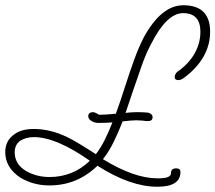

<svg xmlns="http://www.w3.org/2000/svg" viewBox="-21 -671 820 731"><path d="M355 -203Q339 -203 327 -210.5Q315 -218 315 -228Q315 -244 334 -244Q338 -244 348 -239Q355 -234 357 -234Q368 -234 383.5 -235Q399 -236 420 -238Q429 -263 438 -289Q447 -315 455 -341Q472 -394 489.5 -442.5Q507 -491 526 -528Q593 -651 677 -651Q779 -651 779 -550Q779 -499 753 -454Q727 -409 677 -373Q667 -366 658 -366Q644 -366 644 -378Q644 -387 653 -397Q696 -426 719 -466Q742 -506 742 -550Q742 -621 676 -621Q614 -621 555 -505Q535 -468 518 -419.5Q501 -371 484 -321Q477 -301 470.5 -281Q464 -261 457 -241Q472 -243 483.5 -243.5Q495 -244 503 -244Q514 -244 524 -243.5Q534 -243 544 -242Q560 -237 560 -225Q560 -210 542 -210Q538 -210 532 -210.5Q526 -211 520 -212Q513 -212 508 -212.5Q503 -213 500 -213Q481 -213 446 -209Q430 -168 412 -131Q394 -94 371 -65Q489 8 579 8Q607 8 618.5 3Q630 -2 630 -12Q630 -30 650 -30Q666 -30 666 -16Q666 40 578 40Q475 40 350 -40Q273 35 167 35Q106 35 56 5Q-1 -33 -1 -92Q-1 -136 34 -160Q61 -180 108 -180Q170 -180 235 -149Q252 -141 281 -123.5Q310 -106 344 -84Q362 -107 377.5 -138Q393 -169 407 -205Q393 -204 380 -203.5Q367 -203 355 -203ZM167 3Q257 3 321 -59Q193 -149 108 -149Q78 -149 56 -135Q35 -120 35 -91Q35 -46 78 -20Q119 3 167 3Z"/></svg>

Font: Send Flowers
Style: Regular
Weight: 400
Designer: Robert E. Leuschke
Foundry: Robert E. Leuschke
Version: Version 1.010; ttfautohint (v1.8.4.7-5d5b)